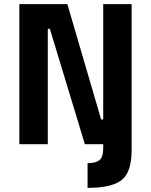

<svg xmlns="http://www.w3.org/2000/svg" viewBox="-20 -700 733 932"><path d="M74 0V-680H307L471 -120H481V-680H619V27Q619 136 570.5 174Q522 212 405 212V92Q445 92 463 77Q481 62 481 21V0H392L222 -560H212V0Z"/></svg>

Font: Titillium Web
Style: Bold
Weight: 700
Version: Version 1.001;PS 57.000;hotconv 1.0.70;makeotf.lib2.5.55311